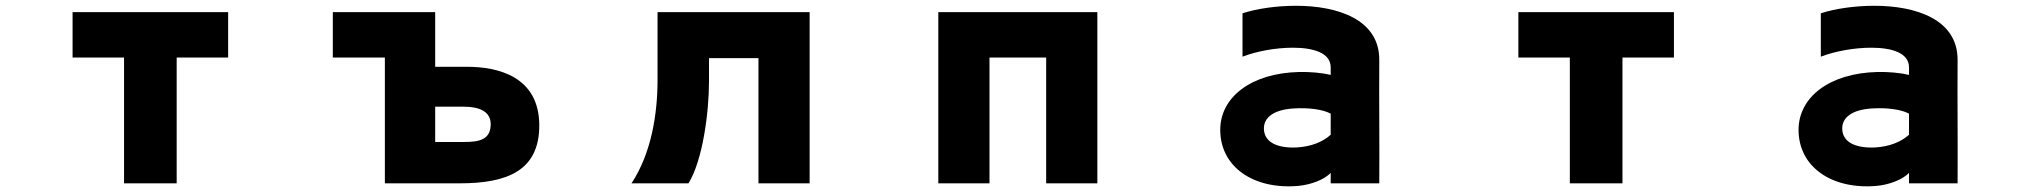

<svg xmlns="http://www.w3.org/2000/svg" viewBox="-20 -570 7040 664"><path d="M591 64V-371H769V-528H231V-371H409V64Z M1845 -136C1845 -306 1701 -339 1596 -339H1485V-528H1131V-371H1311V64H1570C1733 64 1845 21 1845 -136ZM1677 -141C1677 -86 1636 -79 1585 -79H1485V-201H1585C1638 -201 1677 -184 1677 -141Z M2603 -369V64H2780V-528H2254V-294C2254 -176 2233 -41 2164 64H2361C2410 -15 2432 -180 2432 -290V-369Z M3598 -371V64H3775V-528H3225V64H3402V-371Z M4582 28V64H4750C4751 -81 4749 -221 4750 -362C4751 -504 4604 -550 4462 -550C4394 -550 4326 -540 4277 -524V-374C4326 -393 4393 -405 4451 -405C4523 -405 4582 -387 4582 -337V-311C4553 -318 4510 -322 4472 -321C4307 -317 4200 -234 4200 -121C4200 8 4316 86 4469 73C4514 69 4560 51 4582 28ZM4582 -177V-104C4554 -79 4515 -63 4464 -60C4394 -57 4351 -80 4351 -126C4351 -163 4384 -191 4455 -195C4505 -198 4554 -192 4582 -177Z M5591 64V-371H5769V-528H5231V-371H5409V64Z M6582 28V64H6750C6751 -81 6749 -221 6750 -362C6751 -504 6604 -550 6462 -550C6394 -550 6326 -540 6277 -524V-374C6326 -393 6393 -405 6451 -405C6523 -405 6582 -387 6582 -337V-311C6553 -318 6510 -322 6472 -321C6307 -317 6200 -234 6200 -121C6200 8 6316 86 6469 73C6514 69 6560 51 6582 28ZM6582 -177V-104C6554 -79 6515 -63 6464 -60C6394 -57 6351 -80 6351 -126C6351 -163 6384 -191 6455 -195C6505 -198 6554 -192 6582 -177Z"/></svg>

Font: LINE Seed JP_OTF ExtraBold
Style: Regular
Weight: 800
Designer: LY Corporation & Fontrix & Fontworks
Version: Version 1.013